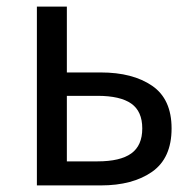

<svg xmlns="http://www.w3.org/2000/svg" viewBox="-20 -563 588 583"><path d="M92 0V-543H183V-343H286Q383 -343 442 -302.5Q501 -262 501 -173Q501 -83 442 -41.5Q383 0 286 0ZM183 -73H276Q345 -73 378.5 -97Q412 -121 412 -173Q412 -225 378.5 -248.5Q345 -272 276 -272H183Z"/></svg>

Font: Chiron Sans HK TT
Style: Regular
Weight: 400
Designer: Ryoko NISHIZUKA 西塚涼子 (kana, bopomofo & ideographs); Paul D. Hunt (Latin, Greek & Cyrillic); Sandoll Communications 산돌커뮤니
Foundry: Adobe
Version: Version 2.022;hotconv 1.0.109;makeotfexe 2.5.65596